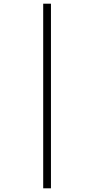

<svg xmlns="http://www.w3.org/2000/svg" viewBox="-20 -780 511 1040"><path d="M214 240V-760H256V240Z"/></svg>

Font: Noto Serif Tamil Condensed Light
Style: Regular
Weight: 300
Width: 3
Designer: Indian Type Foundry, Tom Grace, and the Monotype Design Team
Foundry: Monotype Imaging Inc.
Version: Version 2.004; ttfautohint (v1.8.4.7-5d5b)